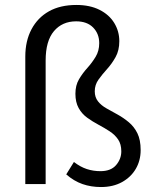

<svg xmlns="http://www.w3.org/2000/svg" viewBox="-20 -742 616 774"><path d="M387 12Q347 12 312.5 0Q278 -12 247 -39L278 -89Q304 -69 330 -60.5Q356 -52 385 -52Q427 -52 448 -76.5Q469 -101 469 -132Q469 -161 456 -180Q443 -199 421.5 -213Q400 -227 376.5 -239.5Q353 -252 331.5 -267.5Q310 -283 297 -306.5Q284 -330 284 -364Q284 -398 298.5 -422.5Q313 -447 332 -468Q351 -489 365.5 -513Q380 -537 380 -568Q380 -606 355.5 -631Q331 -656 287 -656Q231 -656 197.5 -616.5Q164 -577 164 -498V0H82V-514Q82 -577 107 -624Q132 -671 177.5 -696.5Q223 -722 288 -722Q342 -722 381 -702.5Q420 -683 440.5 -649.5Q461 -616 461 -576Q461 -539 446 -512Q431 -485 411.5 -463.5Q392 -442 377 -421Q362 -400 362 -374Q362 -350 375 -333.5Q388 -317 409.5 -305Q431 -293 454.5 -280Q478 -267 499.5 -249Q521 -231 534 -204.5Q547 -178 547 -137Q547 -95 527.5 -61.5Q508 -28 472 -8Q436 12 387 12Z"/></svg>

Font: Source Sans 3
Style: Regular
Weight: 400
Designer: Paul D. Hunt
Foundry: Adobe
Version: Version 3.046;hotconv 1.0.118;makeotfexe 2.5.65603